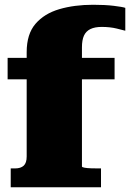

<svg xmlns="http://www.w3.org/2000/svg" viewBox="-20 -786 546 806"><path d="M12 -543H461V-453H12ZM506 -753V-657Q499 -659 470.5 -666Q442 -673 407 -673Q378 -673 359.5 -664Q341 -655 332.5 -636.5Q324 -618 324 -587V-87Q324 -84 335 -82Q346 -80 362 -79.5Q378 -79 392 -79H404V0H25V-79H43Q67 -79 79.5 -90.5Q92 -102 92 -129V-567Q92 -643 129 -686Q166 -729 229 -747.5Q292 -766 371 -766Q421 -766 458 -761.5Q495 -757 506 -753Z"/></svg>

Font: Roboto Serif 20pt Black
Style: Regular
Weight: 900
Version: Version 1.008